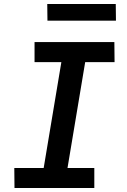

<svg xmlns="http://www.w3.org/2000/svg" viewBox="-20 -947 640 967"><path d="M455 0H53L52 -101H200L289 -634H154V-735H556L557 -634H409L320 -101H455ZM564 -843H219L218 -927H563Z"/></svg>

Font: Iosevka Extended
Style: Bold Italic
Weight: 700
Width: 7
Italic angle: -9°
Monospace: yes
Designer: Belleve Invis
Foundry: Belleve Invis
Version: Version 32.5.0; ttfautohint (v1.8.4)